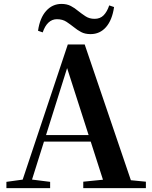

<svg xmlns="http://www.w3.org/2000/svg" viewBox="-20 -975 786 995"><path d="M177.1 -815.6Q186.6 -882.2 219.1 -918.4Q251.5 -954.7 298.9 -954.7Q326.7 -954.7 347.2 -943.9Q367.7 -933.1 384 -919Q402.7 -904.2 422.9 -890.8Q443 -877.4 470.2 -877.4Q499.2 -877.4 517.1 -895.8Q535 -914.1 546 -947L571.1 -938.5Q561.4 -871.2 529.6 -834.7Q497.7 -798.2 449.4 -798.2Q420.5 -798.2 400.5 -808.9Q380.5 -819.6 363.8 -833.4Q345.1 -848.2 324.8 -861.8Q304.5 -875.5 274.9 -875.5Q250.1 -875.5 231.3 -858.1Q212.6 -840.8 201.3 -807.1ZM13.2 0V-32.6L112.6 -46.3H131.1L239.8 -32.6V0ZM82.8 0 331.4 -744.6H418.9L672.2 0H527.6L316.7 -656.5H337.4L334.2 -642.5L132 0ZM193.5 -241.1 200.6 -275H517.8L524.9 -241.1ZM411.5 0V-33.4L546.7 -47H597.4L736 -33.4V0Z"/></svg>

Font: Noto Serif JP
Style: Regular
Weight: 200
Designer: Ryoko NISHIZUKA 西塚涼子 (kana & ideographs); Frank Grießhammer (Latin, Greek & Cyrillic); Wenlong ZHANG 张文龙 (bopomofo); San
Foundry: Adobe
Version: Version 2.001;hotconv 1.1.0;makeotfexe 2.6.0